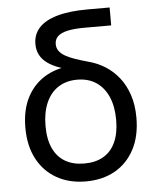

<svg xmlns="http://www.w3.org/2000/svg" viewBox="-53 -773 678 829"><g transform="rotate(-5 286.0 -358.5)"><path d="M286.1 11.7Q214.4 11.7 160.2 -18.8Q106 -49.3 75.7 -106.2Q45.4 -163.1 45.4 -241.7Q45.4 -321.3 75.7 -377Q106 -432.6 160.2 -462.2Q214.4 -491.7 286.1 -491.7V-469.2Q246.1 -477.5 215.1 -488.5Q184.1 -499.5 162.8 -514.9Q141.6 -530.3 130.9 -550.8Q120.1 -571.3 120.1 -598.1Q120.1 -639.6 146.5 -668.5Q172.9 -697.3 225.8 -712.4Q278.8 -727.5 357.9 -727.5H453.1V-649.9H338.4Q293 -649.9 264.2 -643.6Q235.4 -637.2 221.4 -624Q207.5 -610.8 207.5 -590.3Q207.5 -573.2 216.6 -560.5Q225.6 -547.9 243.2 -537.8Q260.7 -527.8 286.4 -519Q312 -510.3 345.7 -501Q381.8 -491.2 414.6 -470.5Q447.3 -449.7 472.4 -418Q497.6 -386.2 512.2 -342.8Q526.9 -299.3 526.9 -243.7Q526.9 -163.6 496.6 -106.4Q466.3 -49.3 412.4 -18.8Q358.4 11.7 286.1 11.7ZM286.1 -65.9Q334.5 -65.9 368.7 -85.7Q402.8 -105.5 420.9 -144.8Q439 -184.1 439 -241.7Q439 -299.8 420.7 -341.8Q402.3 -383.8 368.2 -406.5Q334 -429.2 286.1 -429.2Q238.3 -429.2 203.9 -406.7Q169.4 -384.3 151.1 -342Q132.8 -299.8 132.8 -241.7Q132.8 -183.6 151.1 -144.5Q169.4 -105.5 203.6 -85.7Q237.8 -65.9 286.1 -65.9Z"/></g></svg>

Font: Inter 20pt
Style: Regular
Weight: 400
Version: Version 4.001;git-66647c0bb